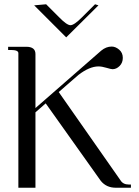

<svg xmlns="http://www.w3.org/2000/svg" viewBox="-20 -879 652 899"><path d="M140 -854 196 -859 257 -798Q293 -761 310 -761Q327 -761 364 -798L425 -859L441 -854L290 -704ZM66 -630Q66 -645 31 -645H18V-660H103Q146 -660 146 -626V-373L454 -642Q477 -661 503 -661Q521 -661 538 -646.5Q555 -632 555 -608Q555 -585 540 -570Q525 -555 507 -555Q500 -555 478.5 -561.5Q457 -568 441 -568Q399 -568 347 -528L255 -448L544 -35Q556 -15 583 -15H593V0H522Q478 0 452 -32L194 -395L146 -353V0H66Z"/></svg>

Font: kawoszeh
Style: Medium
Weight: 500
Version: Version 000.030